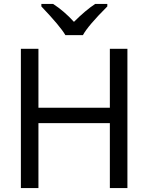

<svg xmlns="http://www.w3.org/2000/svg" viewBox="-20 -964 761 984"><path d="M315 -784Q290 -828 192 -931V-944H252Q309 -907 359 -852Q418 -911 468 -944H530V-931Q430 -831 405 -784ZM633 0H543V-333H177V0H87V-714H177V-412H543V-714H633Z"/></svg>

Font: Advent Sans Logo
Style: Regular
Weight: 400
Designer: Types & Symbols
Foundry: Types & Symbols
Version: Version 1.002